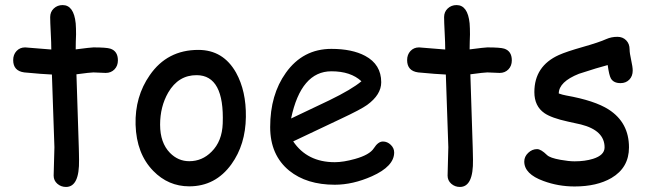

<svg xmlns="http://www.w3.org/2000/svg" viewBox="-20 -702 2543 753"><path d="M394.5 -416Q384.3 -416 370.4 -417Q356.4 -418 346.2 -418Q335 -418 279.8 -410.6L289.1 -122.1L289.6 -100.6L290 -75.7Q292 31.2 238.8 31.2Q219.2 31.2 204.8 18.6Q190.4 5.9 190.4 -13.2Q190.4 -31.7 191.9 -68.8Q193.4 -106 193.4 -124.5L183.6 -409.7Q147.9 -411.1 75.2 -418Q31.7 -423.8 31.7 -466.3Q31.7 -487.8 44.9 -502Q58.1 -516.1 78.6 -516.1L181.2 -507.8Q181.2 -532.7 179 -574.5Q176.8 -616.2 176.8 -634.8Q176.8 -655.3 190.9 -668.7Q205.1 -682.1 225.6 -682.1Q269.5 -682.1 276.9 -610.4Q278.3 -592.3 278.3 -566.9L277.3 -538.6L276.9 -508.3Q337.4 -516.1 346.2 -516.1Q397 -516.1 412.6 -511.2Q442.4 -501.5 442.4 -465.3Q442.4 -443.8 429 -429.9Q415.5 -416 394.5 -416Z M722.2 28.8Q640.1 28.8 581.1 -31.7Q515.1 -99.1 511.7 -212.9Q508.8 -323.2 567.4 -407.2Q635.7 -506.3 757.8 -506.3Q855.5 -506.3 905.8 -417Q945.8 -344.7 944.3 -243.2Q942.9 -134.8 887.7 -58.1Q825.2 28.8 722.2 28.8ZM751.5 -407.2Q679.7 -407.7 639.6 -338.9Q607.9 -283.7 607.9 -212.9Q607.9 -142.1 646.5 -102.5Q678.7 -69.8 722.2 -69.8Q772.9 -69.8 809.6 -106.9Q851.1 -147.9 853.5 -217.8Q860.4 -406.7 751.5 -407.2Z M1293 22.5Q1182.6 22.5 1114.3 -32.7Q1039.6 -93.8 1039.6 -203.6Q1039.6 -330.6 1101.1 -416.5Q1168 -510.3 1279.8 -510.3Q1360.8 -510.3 1412.1 -482.9Q1475.1 -449.2 1475.1 -379.4Q1475.1 -330.6 1419.9 -290.5Q1395.5 -272.9 1316.4 -235.8L1129.9 -147.5Q1157.2 -106.9 1198 -86.4Q1238.8 -65.9 1293 -65.9Q1326.7 -65.9 1372.1 -78.6Q1429.7 -94.7 1446.3 -120.8Q1462.9 -147 1481.9 -147Q1499 -147 1512.5 -134Q1525.9 -121.1 1525.9 -104Q1525.9 -49.8 1438.5 -10.7Q1363.8 22.5 1293 22.5ZM1279.8 -422.4Q1220.2 -422.4 1180.7 -376.2Q1141.1 -330.1 1121.6 -237.3L1271.5 -308.6Q1359.9 -351.6 1397.5 -383.3Q1355.5 -422.4 1279.8 -422.4Z M1939.5 -416Q1929.2 -416 1915.3 -417Q1901.4 -418 1891.1 -418Q1879.9 -418 1824.7 -410.6L1834 -122.1L1834.5 -100.6L1835 -75.7Q1836.9 31.2 1783.7 31.2Q1764.2 31.2 1749.8 18.6Q1735.4 5.9 1735.4 -13.2Q1735.4 -31.7 1736.8 -68.8Q1738.3 -106 1738.3 -124.5L1728.5 -409.7Q1692.9 -411.1 1620.1 -418Q1576.7 -423.8 1576.7 -466.3Q1576.7 -487.8 1589.8 -502Q1603 -516.1 1623.5 -516.1L1726.1 -507.8Q1726.1 -532.7 1723.9 -574.5Q1721.7 -616.2 1721.7 -634.8Q1721.7 -655.3 1735.8 -668.7Q1750 -682.1 1770.5 -682.1Q1814.5 -682.1 1821.8 -610.4Q1823.2 -592.3 1823.2 -566.9L1822.3 -538.6L1821.8 -508.3Q1882.3 -516.1 1891.1 -516.1Q1941.9 -516.1 1957.5 -511.2Q1987.3 -501.5 1987.3 -465.3Q1987.3 -443.8 1973.9 -429.9Q1960.4 -416 1939.5 -416Z M2413.6 -376Q2386.7 -376 2376 -394Q2368.7 -406.7 2363.3 -446.8Q2326.7 -437.5 2250.5 -412.6Q2171.9 -381.3 2171.4 -335.4Q2186 -330.1 2200.2 -327.6Q2312.5 -307.6 2367.2 -272.5Q2446.8 -221.2 2446.8 -124Q2446.8 -44.4 2377.9 -3.9Q2320.8 29.3 2233.4 29.3Q2169.4 29.3 2111.3 7.8Q2036.1 -19.5 2036.1 -68.4Q2036.1 -87.9 2051.5 -102.5Q2066.9 -117.2 2086.4 -117.2Q2101.6 -117.2 2125.5 -93.8Q2137.2 -82.5 2178.2 -75.2Q2210.9 -69.3 2233.4 -69.3Q2274.4 -69.3 2305.7 -79.1Q2351.1 -93.3 2351.1 -124Q2351.1 -190.4 2258.3 -213.9L2207.5 -225.1Q2142.6 -239.3 2115.2 -258.3Q2075.7 -285.6 2075.7 -340.8Q2075.7 -442.9 2171.9 -486.3Q2201.2 -499.5 2265.6 -517.8Q2330.1 -536.1 2357.9 -548.8Q2377.9 -557.6 2401.4 -557.6Q2422.4 -557.6 2435.8 -543.9Q2449.2 -530.3 2449.2 -508.3Q2449.2 -494.1 2455.3 -466.8Q2461.4 -439.5 2461.4 -425.3Q2461.4 -403.3 2448 -389.6Q2434.6 -376 2413.6 -376Z"/></svg>

Font: TUNJUNG BIRU
Style: Regular
Weight: 400
Designer: R.S. Wihananto
Foundry: R.S. Wihananto
Version: Version 2.0.1